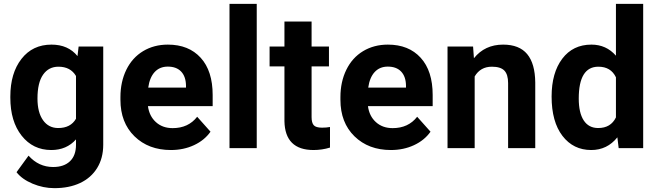

<svg xmlns="http://www.w3.org/2000/svg" viewBox="-20 -770 3418 998"><path d="M33.7 -268.1Q33.7 -389.6 91.6 -463.9Q149.4 -538.1 247.6 -538.1Q334.5 -538.1 382.8 -478.5L388.7 -528.3H516.6V-17.6Q516.6 51.8 485.1 103Q453.6 154.3 396.5 181.2Q339.4 208 262.7 208Q204.6 208 149.4 184.8Q94.2 161.6 65.9 125L128.4 39.1Q181.2 98.1 256.3 98.1Q312.5 98.1 343.8 68.1Q375 38.1 375 -17.1V-45.4Q326.2 9.8 246.6 9.8Q151.4 9.8 92.5 -64.7Q33.7 -139.2 33.7 -262.2ZM174.8 -257.8Q174.8 -186 203.6 -145.3Q232.4 -104.5 282.7 -104.5Q347.2 -104.5 375 -152.8V-375Q346.7 -423.3 283.7 -423.3Q232.9 -423.3 203.9 -381.8Q174.8 -340.3 174.8 -257.8Z M868.2 9.8Q752 9.8 679 -61.5Q606 -132.8 606 -251.5V-265.1Q606 -344.7 636.7 -407.5Q667.5 -470.2 723.9 -504.2Q780.3 -538.1 852.5 -538.1Q960.9 -538.1 1023.2 -469.7Q1085.4 -401.4 1085.4 -275.9V-218.3H749Q755.9 -166.5 790.3 -135.3Q824.7 -104 877.4 -104Q959 -104 1004.9 -163.1L1074.2 -85.4Q1042.5 -40.5 988.3 -15.4Q934.1 9.8 868.2 9.8ZM852.1 -423.8Q810.1 -423.8 783.9 -395.5Q757.8 -367.2 750.5 -314.5H946.8V-325.7Q945.8 -372.6 921.4 -398.2Q897 -423.8 852.1 -423.8Z M1314.5 0H1172.9V-750H1314.5Z M1599.6 -658.2V-528.3H1689.9V-424.8H1599.6V-161.1Q1599.6 -131.8 1610.8 -119.1Q1622.1 -106.4 1653.8 -106.4Q1677.2 -106.4 1695.3 -109.9V-2.9Q1653.8 9.8 1609.9 9.8Q1461.4 9.8 1458.5 -140.1V-424.8H1381.3V-528.3H1458.5V-658.2Z M2011.7 9.8Q1895.5 9.8 1822.5 -61.5Q1749.5 -132.8 1749.5 -251.5V-265.1Q1749.5 -344.7 1780.3 -407.5Q1811 -470.2 1867.4 -504.2Q1923.8 -538.1 1996.1 -538.1Q2104.5 -538.1 2166.7 -469.7Q2229 -401.4 2229 -275.9V-218.3H1892.6Q1899.4 -166.5 1933.8 -135.3Q1968.3 -104 2021 -104Q2102.5 -104 2148.4 -163.1L2217.8 -85.4Q2186 -40.5 2131.8 -15.4Q2077.6 9.8 2011.7 9.8ZM1995.6 -423.8Q1953.6 -423.8 1927.5 -395.5Q1901.4 -367.2 1894 -314.5H2090.3V-325.7Q2089.4 -372.6 2064.9 -398.2Q2040.5 -423.8 1995.6 -423.8Z M2439 -528.3 2443.4 -467.3Q2500 -538.1 2595.2 -538.1Q2679.2 -538.1 2720.2 -488.8Q2761.2 -439.5 2762.2 -341.3V0H2621.1V-337.9Q2621.1 -382.8 2601.6 -403.1Q2582 -423.3 2536.6 -423.3Q2477.1 -423.3 2447.3 -372.6V0H2306.2V-528.3Z M2847.2 -268.1Q2847.2 -391.6 2902.6 -464.8Q2958 -538.1 3054.2 -538.1Q3131.3 -538.1 3181.6 -480.5V-750H3323.2V0H3195.8L3189 -56.2Q3136.2 9.8 3053.2 9.8Q2960 9.8 2903.6 -63.7Q2847.2 -137.2 2847.2 -268.1ZM2988.3 -257.8Q2988.3 -183.6 3014.2 -144Q3040 -104.5 3089.4 -104.5Q3154.8 -104.5 3181.6 -159.7V-368.2Q3155.3 -423.3 3090.3 -423.3Q2988.3 -423.3 2988.3 -257.8Z"/></svg>

Font: Vazir FD
Style: Bold-FD
Weight: 700
Designer: Saber Rastikerdar
Foundry: Saber Rastikerdar
Version: Version 30.1.0